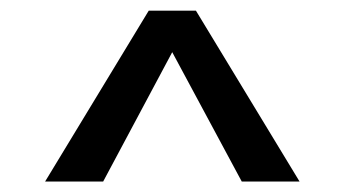

<svg xmlns="http://www.w3.org/2000/svg" viewBox="-20 -787 668 368"><path d="M66.4 -439 265.1 -766.6H355.5L554.2 -439H443.4L310.1 -687L177.7 -439Z"/></svg>

Font: Epilogue SemiBold
Style: Regular
Weight: 600
Designer: Tyler Finck
Foundry: Etcetera Type Co
Version: Version 2.112